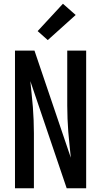

<svg xmlns="http://www.w3.org/2000/svg" viewBox="-20 -1005 540 1025"><path d="M60 0V-735H164L358 -163Q355 -198 351 -232.5Q347 -267 344.5 -301.5Q342 -336 340.5 -371Q339 -406 339 -441V-735H440V0H336L142 -572Q145 -537 149 -502.5Q153 -468 155.5 -433.5Q158 -399 159.5 -364Q161 -329 161 -294V0ZM235 -791 181 -839 316 -985 384 -925Z"/></svg>

Font: Zed Sans Semibold
Style: Regular
Weight: 600
Designer: Belleve Invis
Foundry: Belleve Invis
Version: Version 1.0.0; ttfautohint (v1.8.4)